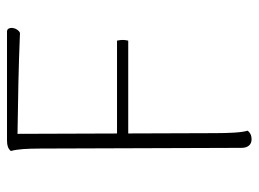

<svg xmlns="http://www.w3.org/2000/svg" viewBox="-115 -614 738 548"><g transform="rotate(-90 254.0 -340.0)"><path d="M130 9Q119 9 112.5 1.5Q106 -6 106 -19L104 -592Q104 -622 102.5 -643Q101 -664 97 -678Q102 -684 109 -686.5Q116 -689 127 -689H438Q444 -689 446.5 -684Q449 -679 448 -672Q447 -665 443 -659.5Q439 -654 434 -652Q361 -655 291.5 -656.5Q222 -658 146 -659L148 -94Q148 -64 149.5 -40Q151 -16 155 -2Q152 2 146 5.5Q140 9 130 9ZM139 -343V-375H412Q414 -366 414 -358.5Q414 -351 412 -343Z"/></g></svg>

Font: Arima ExtraLight
Style: Regular
Weight: 250
Designer: Joana Correia and Natanael Gama
Foundry: NDISCOVER
Version: Version 1.101;gftools[0.9.23]